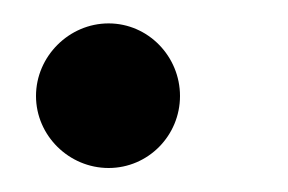

<svg xmlns="http://www.w3.org/2000/svg" viewBox="-20 -130 240 160"><path d="M10 -50C10 -17 37.5 10 70.5 10C103.5 10 130 -17 130 -50C130 -83 103.5 -110.5 70.5 -110.5C37.5 -110.5 10 -83 10 -50Z"/></svg>

Font: Bodoni* 36pt
Style: Italic
Weight: 400
Italic angle: -13°
Version: Version 2.3